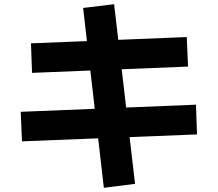

<svg xmlns="http://www.w3.org/2000/svg" viewBox="-20 -819 1040 917"><path d="M872 -642 878 -501 133 -471 128 -612ZM916 -319 921 -177 85 -144 79 -285ZM625 59 476 78 377 -781 525 -799Z"/></svg>

Font: Murecho Thin
Style: Bold
Weight: 700
Version: Version 1.010